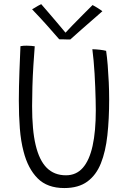

<svg xmlns="http://www.w3.org/2000/svg" viewBox="-20 -908 646 948"><path d="M297.5 20.5Q213.5 20.5 165.8 -27.5Q118 -75.5 96.5 -159.5Q83 -210 78 -273.5Q73 -337 73 -411Q73 -443 73.8 -480.5Q74.5 -518 76 -555.8Q77.5 -593.5 78.8 -626Q80 -658.5 81 -680Q88 -681.5 95.8 -682Q103.5 -682.5 111.5 -682.5Q123.5 -682.5 134.2 -681.5Q145 -680.5 151.5 -679.5Q148 -636.5 144.8 -584.2Q141.5 -532 140 -480Q138.5 -428 138.5 -384Q138.5 -325 142.8 -277.2Q147 -229.5 156 -192Q174 -116 211 -79.2Q248 -42.5 305.5 -42.5Q356.5 -42.5 389 -79.5Q421.5 -116.5 437.2 -188Q453 -259.5 453 -363Q453 -386.5 452.2 -416.2Q451.5 -446 450.2 -478.5Q449 -511 447 -544.2Q445 -577.5 442.2 -608.2Q439.5 -639 436 -665Q444 -665 453.5 -664.2Q463 -663.5 472.5 -662.5Q482 -661.5 490.2 -660Q498.5 -658.5 504 -657Q508.5 -626.5 511.8 -586.2Q515 -546 517 -502.2Q519 -458.5 519 -417.5Q519 -320.5 510.2 -240.2Q501.5 -160 478.2 -101.8Q455 -43.5 411.2 -11.5Q367.5 20.5 297.5 20.5ZM437 -883Q443 -880 449.8 -876Q456.5 -872 463.8 -867.5Q471 -863 476.8 -859Q482.5 -855 485.5 -852.5Q420 -795.5 382 -762Q344 -728.5 327 -713Q320 -713 310 -713.2Q300 -713.5 290 -713.8Q280 -714 272.5 -714Q243 -748.5 209 -786.2Q175 -824 138.5 -862Q145 -865.5 152.5 -870.2Q160 -875 168 -879.5Q176 -884 183.5 -887.5Q199.5 -869.5 219.2 -846.2Q239 -823 258 -800.8Q277 -778.5 290.2 -762.5Q303.5 -746.5 306.5 -743H300Q313 -757.5 337.8 -783Q362.5 -808.5 389.8 -835.8Q417 -863 437 -883Z"/></svg>

Font: Grandstander Thin ExtraLight
Style: Regular
Weight: 250
Version: Version 1.200